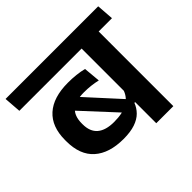

<svg xmlns="http://www.w3.org/2000/svg" viewBox="-176 -814 990 990"><g transform="rotate(-45 319.0 -319.0)"><path d="M564 -577H439.5V0H564ZM402 -544.5H661L654 -638H394.5ZM-14.5 -544.5H582.5L575.5 -638H-21.5ZM162.5 -370.5 378 -137.5 431.5 -182.5 226 -408ZM45.5 -262.5Q45.5 -162.5 102.5 -112Q159.5 -61.5 263 -61.5Q313.5 -61.5 348 -73.2Q382.5 -85 403.2 -106Q424 -127 434 -154H448L442.5 -246Q431 -204 394 -181Q357 -158 291 -158Q230 -158 198.5 -184.5Q167 -211 167 -265V-270.5Q167 -325 196.8 -350.8Q226.5 -376.5 288 -376.5Q314 -376.5 338.5 -373.8Q363 -371 386 -365.5L377.5 -457.5Q351.5 -464 324 -467Q296.5 -470 265 -470Q158 -470 101.8 -419.2Q45.5 -368.5 45.5 -271Z"/></g></svg>

Font: Anek Devanagari SemiBold
Style: Regular
Weight: 600
Designer: Kailash Malviya (Devanagari) & Yesha Goshar (Latin)
Foundry: Ek Type
Version: Version 1.003